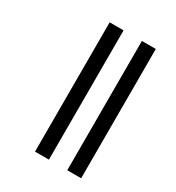

<svg xmlns="http://www.w3.org/2000/svg" viewBox="-188 -764 930 1016"><g transform="rotate(30 277.5 -256.0)"><path d="M182 139H267V-651H182ZM379 139H464V-651H379Z"/></g></svg>

Font: Noto Serif Telugu
Style: Bold
Weight: 700
Designer: Jelle Bosma - Monotype Design Team
Foundry: Monotype Imaging Inc.
Version: Version 2.005